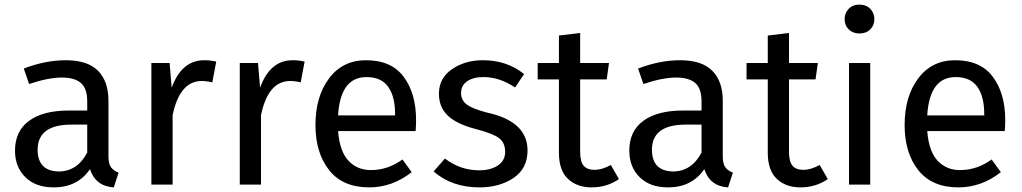

<svg xmlns="http://www.w3.org/2000/svg" viewBox="-20 -800 4427 832"><path d="M473 12Q394 7 370 -67Q316 12 213 12Q134 12 89.5 -32.5Q45 -77 45 -147Q45 -232 106 -276.5Q167 -321 277 -321H358V-360Q358 -417 330.5 -440.5Q303 -464 248 -464Q190 -464 106 -436L83 -503Q177 -539 265 -539Q360 -539 405 -493Q450 -447 450 -364V-123Q450 -89 462 -74Q474 -59 494 -52ZM234 -57Q315 -57 358 -139V-260H289Q144 -260 143 -152Q143 -59 234 -57Z M728 0H636V-527H715L724 -420Q767 -539 865 -539Q893 -539 917 -533L900 -443Q876 -449 854 -449Q759 -449 728 -301Z M1111 0H1019V-527H1098L1107 -420Q1150 -539 1248 -539Q1276 -539 1300 -533L1283 -443Q1259 -449 1237 -449Q1142 -449 1111 -301Z M1580 12Q1465 12 1406 -63Q1347 -138 1347 -258Q1347 -382 1406 -460.5Q1465 -539 1566 -539Q1676 -539 1729.5 -467Q1783 -395 1783 -279Q1783 -256 1781 -232H1445Q1452 -144 1490 -103.5Q1528 -63 1587 -63Q1661 -63 1724 -109L1764 -54Q1680 12 1580 12ZM1692 -300V-306Q1692 -382 1662 -424Q1632 -466 1568 -466Q1455 -466 1445 -300Z M2058 12Q1938 12 1859 -57L1908 -113Q1975 -62 2056 -62Q2106 -62 2137.5 -83Q2169 -104 2169 -142Q2169 -182 2142 -202Q2115 -222 2041 -241Q1960 -262 1921 -298.5Q1882 -335 1882 -394Q1882 -461 1938.5 -500Q1995 -539 2072 -539Q2177 -539 2251 -479L2212 -421Q2145 -466 2075 -466Q2031 -466 2004.5 -448Q1978 -430 1978 -397Q1978 -365 2003.5 -346.5Q2029 -328 2091 -312Q2266 -274 2266 -148Q2266 -70 2205.5 -29Q2145 12 2058 12Z M2544 12Q2480 12 2441 -25Q2402 -62 2402 -138V-456H2310V-527H2402V-646L2494 -657V-527H2619L2609 -456H2494V-142Q2494 -100 2509 -82Q2524 -64 2557 -64Q2588 -64 2627 -85L2662 -24Q2610 12 2544 12Z M3135 12Q3056 7 3032 -67Q2978 12 2875 12Q2796 12 2751.5 -32.5Q2707 -77 2707 -147Q2707 -232 2768 -276.5Q2829 -321 2939 -321H3020V-360Q3020 -417 2992.5 -440.5Q2965 -464 2910 -464Q2852 -464 2768 -436L2745 -503Q2839 -539 2927 -539Q3022 -539 3067 -493Q3112 -447 3112 -364V-123Q3112 -89 3124 -74Q3136 -59 3156 -52ZM2896 -57Q2977 -57 3020 -139V-260H2951Q2806 -260 2805 -152Q2805 -59 2896 -57Z M3449 12Q3385 12 3346 -25Q3307 -62 3307 -138V-456H3215V-527H3307V-646L3399 -657V-527H3524L3514 -456H3399V-142Q3399 -100 3414 -82Q3429 -64 3462 -64Q3493 -64 3532 -85L3567 -24Q3515 12 3449 12Z M3704 -655Q3676 -655 3658 -672.5Q3640 -690 3640 -717Q3640 -743 3657.5 -761.5Q3675 -780 3704 -780Q3734 -780 3751.5 -761.5Q3769 -743 3769 -717Q3769 -691 3751.5 -673Q3734 -655 3704 -655ZM3751 0H3659V-527H3751Z M4133 12Q4018 12 3959 -63Q3900 -138 3900 -258Q3900 -382 3959 -460.5Q4018 -539 4119 -539Q4229 -539 4282.5 -467Q4336 -395 4336 -279Q4336 -256 4334 -232H3998Q4005 -144 4043 -103.5Q4081 -63 4140 -63Q4214 -63 4277 -109L4317 -54Q4233 12 4133 12ZM4245 -300V-306Q4245 -382 4215 -424Q4185 -466 4121 -466Q4008 -466 3998 -300Z"/></svg>

Font: Trujillo
Style: Regular
Weight: 400
Designer: Fira Sans original fonts by bBox Type GmbH, Carrois Corporate GbR, & Edenspiekermann AG / Changes by Cristiano Sobral
Foundry: Fira Sans original fonts by bBox Type GmbH, Carrois Corporate GbR, & Edenspiekermann AG / Changes by Cristiano Sobral
Version: Version 4.301;October 17, 2021;FontCreator 14.0.0.2814 64-bi